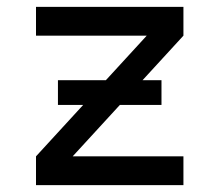

<svg xmlns="http://www.w3.org/2000/svg" viewBox="-20 -540 640 560"><path d="M85 0V-84L408 -436H85V-520H515V-436L192 -84H515V0ZM149 -234V-306H451V-234Z"/></svg>

Font: Iosevka Medium Extended
Style: Regular
Weight: 500
Width: 7
Monospace: yes
Designer: Belleve Invis
Foundry: Belleve Invis
Version: Version 32.5.0; ttfautohint (v1.8.4)